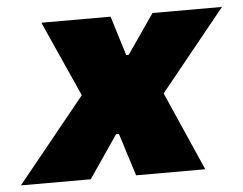

<svg xmlns="http://www.w3.org/2000/svg" viewBox="-83 -561 772 611"><g transform="rotate(-5 303.5 -255.0)"><path d="M-40 0 178 -269 70 -510H291L330 -384H338L425 -510H647L438 -252L549 0H328L285 -136H276L183 0Z"/></g></svg>

Font: Saira Black
Style: Italic
Weight: 900
Italic angle: -12°
Designer: Hector Gatti with collaboration of the Omnibus-Type team
Foundry: Omnibus-Type
Version: Version 1.100; ttfautohint (v1.8.3)